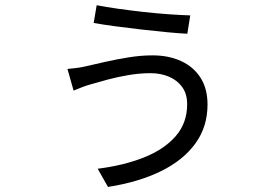

<svg xmlns="http://www.w3.org/2000/svg" viewBox="-20 -657 1040 737"><path d="M698.4 -256.9Q698.4 -296.6 679.4 -322.9Q660.3 -349.3 628.4 -362.7Q596.5 -376.1 558.1 -376.1Q516.1 -376.1 473.3 -368.8Q430.5 -361.5 393.2 -351.5Q355.9 -341.5 328.8 -333.5Q311 -328.5 292.7 -321.4Q274.4 -314.4 262.5 -309.2L238.9 -392.3Q256.4 -393.7 275.9 -396.3Q295.3 -399 311.5 -403Q340.5 -409.7 382.8 -419.3Q425.2 -428.9 473.1 -436.7Q520.9 -444.5 565.1 -444.5Q627.5 -444.5 675.1 -422.6Q722.7 -400.8 749.7 -358.7Q776.6 -316.6 776.6 -255.5Q776.6 -170.9 730.4 -106.8Q684.2 -42.6 598.8 -0.4Q513.4 41.8 394.5 60.6L354.9 -9.3Q455.4 -21.9 532.8 -52.7Q610.1 -83.6 654.2 -134.1Q698.4 -184.7 698.4 -256.9ZM351.1 -636.9Q386.4 -630.1 433.6 -623.4Q480.8 -616.7 531.3 -611.1Q581.7 -605.5 628.8 -602.2Q675.8 -598.9 710.3 -597.9L699.1 -527.5Q667.8 -528.9 620.8 -533.4Q573.8 -537.9 521.3 -543.9Q468.9 -549.9 420.7 -556.4Q372.4 -562.9 339.6 -568.9Z"/></svg>

Font: Noto Sans TC Thin
Style: Regular
Weight: 100
Designer: Ryoko NISHIZUKA 西塚涼子 (kana, bopomofo & ideographs); Paul D. Hunt (Latin, Greek & Cyrillic); Sandoll Communications 산돌커뮤니
Foundry: Adobe
Version: Version 2.004-H2;hotconv 1.0.118;makeotfexe 2.5.65603